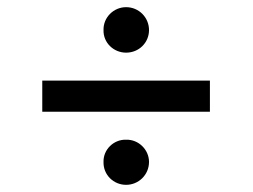

<svg xmlns="http://www.w3.org/2000/svg" viewBox="-20 -558 705 536"><path d="M566 -333H98V-246H566ZM269 -106C268 -70 297 -42 332 -42C367 -42 396 -70 396 -106C396 -140 367 -169 332 -168C297 -169 268 -140 269 -106ZM269 -474C268 -439 297 -411 332 -411C368 -411 396 -439 396 -474C396 -509 368 -538 332 -538C297 -538 268 -509 269 -474Z"/></svg>

Font: Wafeq Medium
Style: Regular
Weight: 500
Designer: Rasmus Andersson & Azza Alameddine
Foundry: Google & TypeTogether
Version: Version 3.000;January 28, 2025;FontCreator 15.0.0.3014 64-bi